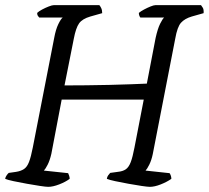

<svg xmlns="http://www.w3.org/2000/svg" viewBox="-28 -724 809 744"><path d="M159 0Q150 0 127 -3.5Q104 -7 76 -12Q48 -17 24.5 -22Q1 -27 -8 -31Q-7 -38 -2 -45Q3 -52 6 -54L34 -58Q53 -61 65 -69Q77 -77 84.5 -96.5Q92 -116 99 -152L182 -577Q188 -610 198 -630.5Q208 -651 215 -656H124Q121 -659 118.5 -663Q116 -667 116 -674Q122 -680 135 -687Q148 -694 161 -699Q174 -704 180 -704H357Q360 -701 364 -693Q368 -685 368 -673L322 -660Q291 -651 278.5 -633.5Q266 -616 258 -574L222 -393Q261 -393 306 -393.5Q351 -394 396 -395Q441 -396 479 -397.5Q517 -399 541 -400L575 -577Q583 -613 592.5 -632Q602 -651 608 -656H516Q514 -658 512 -663Q510 -668 510 -674Q517 -680 530 -687Q543 -694 555.5 -699Q568 -704 574 -704H751Q753 -701 757.5 -694.5Q762 -688 761 -673L715 -660Q688 -652 673.5 -636Q659 -620 651 -574L564 -127Q559 -103 550.5 -86Q542 -69 536 -63L629 -53Q631 -51 633.5 -44.5Q636 -38 636 -31Q619 -19 595 -9.5Q571 0 553 0Q544 0 520.5 -3.5Q497 -7 469.5 -12Q442 -17 418.5 -22Q395 -27 386 -31Q387 -39 391.5 -45Q396 -51 399 -54L428 -58Q448 -60 459.5 -68Q471 -76 478.5 -95.5Q486 -115 493 -152L529 -338H211L171 -128Q165 -102 156.5 -85.5Q148 -69 142 -63L236 -53Q238 -49 240 -43Q242 -37 242 -31Q226 -19 201.5 -9.5Q177 0 159 0Z"/></svg>

Font: Texturina Light
Style: Italic
Weight: 300
Italic angle: -11°
Designer: Guillermo Torres Carreño
Foundry: Omnibus-Type
Version: Version 1.002; ttfautohint (v1.8.3)